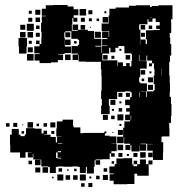

<svg xmlns="http://www.w3.org/2000/svg" viewBox="-20 -730 742 767"><path d="M669 -709V-653H663V-644H664V-598H658V-580H660V-554H664V-508H659V-483H656V-428H658V-399H659V-363H658V-343H663V-315H665V-267H663V-239H656V-217H657V-185H628V-184H625V-162H632V-120H631V-91H591V-120H590V-128H568V-154H590V-155H565V-156H542V-154H564V-128H538V-150H537V-125H505V-150H501V-131H481V-151H500V-156H476V-182H474V-158H448V-184H472V-220H477V-245H500V-250H480V-272H498V-284H484V-298H498V-310H480V-332H500V-342H506V-361H501V-365H479V-363H448V-334H415V-308H418V-274H384V-308H387V-334H384V-368H386V-425H385V-453H383V-483H323V-484H294V-511H292V-490H270V-512H291V-516H266V-546H291V-551H296V-571H291V-575H265V-605H241V-601H237V-579H239V-544H264V-518H238V-514H213V-512H232V-490H211V-481H184V-478H138V-488H118V-514H138V-517H117V-545H138V-554H145V-577H146V-604H144V-638H147V-665H163V-667H147V-695H163V-709H192V-710H250V-704H274V-693H293V-669H274V-659H289V-643H273V-658H269V-633H267V-607H291V-610H270V-632H292V-611H331V-606H356V-577H357V-575H385V-547H361V-544H384V-519H386V-546H409V-548H388V-574H409V-578H388V-604H414V-583H416V-606H386V-636H414V-668H417V-695H442V-700H495V-707H523V-709H579V-702H586V-706H613V-709ZM298 -694H324V-668H298ZM121 -691H141V-671H121ZM333 -689H349V-673H333ZM95 -687H107V-675H95ZM397 -685H405V-677H397ZM390 -662H412V-640H390ZM122 -660H140V-642H122ZM586 -659V-660H579V-659ZM93 -659H109V-643H93ZM303 -643V-659H319V-643ZM335 -657H347V-645H335ZM366 -656H376V-646H366ZM589 -656V-643H573V-653H569V-633H540V-632H536V-611H541V-572H562V-554H567V-573H563V-609H592V-610H618V-614H604V-628H618V-642H602V-656ZM87 -635H115V-607H87ZM61 -631H81V-611H61ZM320 -612H302V-630H320ZM560 -612H542V-630H560ZM124 -614V-628H138V-614ZM574 -628H588V-614H574ZM343 -623V-619H339V-623ZM359 -603H383V-579H359ZM60 -602H82V-580H60ZM90 -602H112V-580H90ZM261 -601V-581H241V-601ZM139 -583H123V-599H139ZM559 -583H543V-599H559ZM86 -516H56V-544H54V-578H88V-544H86ZM262 -550H240V-572H262ZM539 -552H540V-571H539ZM124 -554V-568H138V-554ZM95 -555V-567H107V-555ZM276 -556V-566H286V-556ZM421 -539H416V-516H389V-489H449V-466H451V-481H471V-466H484V-478H498V-465H505V-487H507V-514H504V-517H477V-545H475V-546H453V-539H441V-521H421ZM111 -521H91V-541H111ZM457 -535H465V-527H457ZM88 -514H114V-488H88ZM240 -490V-512H262V-490ZM410 -510V-492H392V-510ZM482 -510H500V-492H482ZM541 -365V-364H564V-343H567V-365H593V-369H598V-394H594V-428H597V-455H595V-477H587V-488H568V-508H565V-487H537V-510H535V-487H537V-486H566V-456H540V-422H536V-401H541V-397H567V-365ZM425 -507H437V-495H425ZM587 -465H575V-477H587ZM625 -455V-428H626V-455ZM560 -432H542V-450H560ZM577 -445H585V-437H577ZM571 -401V-421H591V-401ZM556 -406H546V-416H556ZM591 -371H571V-391H591ZM538 -343V-361H536V-343ZM453 -359H469V-343H453ZM483 -343V-359H499V-343ZM421 -331H441V-311H421ZM457 -317V-325H465V-317ZM468 -284H454V-298H468ZM427 -287V-295H435V-287ZM473 -249H449V-273H473ZM391 -271H411V-251H391ZM424 -268H438V-254H424ZM502 -252H504V-268H502ZM389 -94V-93H362V-90H358V-64H355V-37H327V-63H323V-39H299V-63H293V-65H268V-64H234V-65H209V-63H203V-39H179V-63H173V-65H145V-92H142V-93H113V-116H111V-101H91V-121H106V-122H82V-100H60V-121H21V-150H20V-192H27V-215H55V-192H62V-186H79V-193H84V-218H118V-216H146V-197H154V-208H168V-194H157V-192H182V-183H203V-161H208V-184H227V-185H205V-217H207V-245H230V-252H272V-225H275V-221H301V-198H313V-199H397V-205H405V-197H399V-188H418V-185H445V-157H425V-156H446V-126H425V-118H438V-104H424V-117H418V-94ZM112 -242V-220H90V-242ZM181 -241H201V-221H181ZM33 -239H49V-223H33ZM18 -224H4V-238H18ZM154 -238H168V-224H154ZM126 -226V-236H136V-226ZM457 -227V-235H465V-227ZM69 -229V-233H73V-229ZM471 -191H451V-211H471ZM197 -207V-195H185V-207ZM76 -196H66V-206H76ZM433 -203V-199H429V-203ZM211 -156H229V-158H211ZM450 -152H472V-130H450ZM224 -126H211V-122H224ZM540 -100V-122H562V-100ZM204 -121V-99H209V-97H224V-100H210V-121ZM590 -102H572V-120H590ZM469 -119V-103H453V-119ZM513 -119H529V-103H513ZM487 -107V-115H495V-107ZM563 -74H573V-89H589V-73H574V-28H528V-36H517V5H488V6H434V-8H418V-34H434V-37H417V-65H438V-74H445V-97H474V-98H508V-73H513V-66H528V-74H539V-93H563ZM142 -70H120V-92H142ZM380 -90V-72H362V-90ZM108 -74H94V-88H108ZM514 -74V-88H528V-74ZM436 -86V-76H426V-86ZM172 -40H150V-62H172ZM141 -41H121V-61H141ZM214 -44V-58H228V-44ZM408 -58V-44H394V-58ZM276 -46V-56H286V-46ZM248 -48V-54H254V-48ZM233 -9H209V-33H233ZM323 -9H299V-33H323ZM411 -11H391V-31H411ZM260 -12H242V-30H260ZM290 -12H272V-30H290ZM378 -14H364V-28H378ZM337 -17V-25H345V-17ZM194 -18H188V-24H194ZM349 17H333V1H349ZM318 16H304V2H318Z"/></svg>

Font: Rubik-Storm
Style: Regular
Weight: 400
Designer: NaN (generative design), Hubert & Fischer (Rubik source font outlines)
Foundry: NaN, Hubert & Fischer
Version: Version 1.000